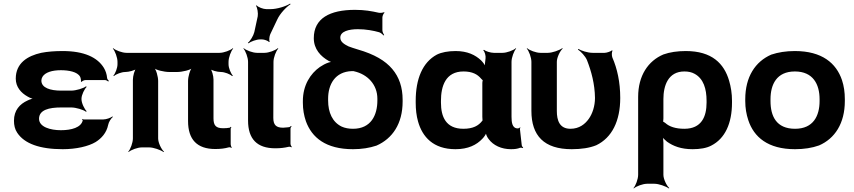

<svg xmlns="http://www.w3.org/2000/svg" viewBox="-20 -823 4768 1072"><path d="M320 -96C261 -96 198 -114 198 -160C198 -210 255 -223 321 -223H378C404 -223 447 -210 460 -199L464 -202C452 -213 435 -247 435 -269V-272C435 -293 452 -327 464 -338L460 -341C447 -330 404 -317 378 -317H321C262 -317 211 -332 211 -373C211 -380 213 -387 217 -394C232 -419 271 -431 320 -431C364 -431 412 -422 427 -395C431 -389 433 -372 432 -367L436 -366C438 -370 449 -376 458 -376H566C573 -376 581 -371 584 -368L588 -371C584 -375 578 -382 578 -388C576 -409 570 -427 560 -444C524 -503 449 -538 330 -538C286 -538 246 -535 210 -528C134 -511 68 -471 68 -384C68 -337 98 -304 134 -284C145 -277 164 -270 174 -269V-273C164 -274 146 -268 134 -262C90 -242 58 -207 58 -149C58 -124 63 -101 76 -82C116 -21 202 10 330 10C406 10 474 -6 514 -30C546 -50 575 -81 584 -126C587 -142 600 -162 610 -170L608 -173C598 -165 573 -156 556 -156H447C445 -156 443 -158 442 -159L438 -157C439 -156 442 -153 442 -151C433 -111 379 -96 320 -96Z M1182 9C1211 9 1235 6 1256 0C1261 -2 1269 0 1272 3L1274 0C1271 -3 1268 -12 1268 -17V-105C1268 -108 1271 -111 1272 -113L1268 -115C1267 -114 1265 -110 1262 -110C1252 -108 1239 -107 1226 -107C1186 -107 1172 -122 1172 -162V-379C1172 -399 1163 -433 1152 -444L1148 -441C1159 -430 1193 -421 1214 -421C1234 -421 1265 -409 1276 -398L1280 -401C1269 -412 1256 -443 1256 -464V-478C1256 -502 1270 -539 1282 -552L1280 -554C1267 -542 1230 -528 1206 -528H686C662 -528 625 -542 612 -554L610 -552C622 -539 636 -502 636 -478V-464C636 -444 624 -412 613 -401L616 -398C627 -409 659 -421 679 -421C699 -421 734 -430 745 -441L742 -444C731 -433 722 -398 722 -378V-50C722 -26 708 11 696 24L698 26C711 14 748 0 772 0H813C837 0 877 14 893 26L896 24C881 11 863 -26 863 -50V-371C863 -395 852 -435 839 -447L837 -445C849 -432 896 -421 926 -421H968C998 -421 1044 -432 1056 -445L1054 -447C1041 -435 1030 -395 1030 -371V-147C1030 -44 1080 9 1182 9Z M1517 5C1546 5 1569 2 1590 -3C1595 -5 1604 -3 1607 0L1609 -3C1606 -6 1602 -15 1602 -20V-105C1602 -110 1606 -115 1608 -118L1605 -120C1603 -118 1598 -113 1593 -113L1585 -112L1561 -110C1522 -110 1506 -125 1506 -165L1507 -478C1507 -502 1521 -539 1534 -552L1531 -554C1518 -542 1481 -528 1457 -528H1415C1391 -528 1354 -542 1341 -554L1339 -552C1351 -539 1365 -502 1365 -478V-150C1365 -47 1415 5 1517 5ZM1419 -732 1400 -644C1395 -623 1377 -594 1364 -584L1367 -581C1380 -591 1411 -603 1433 -603H1443C1455 -603 1478 -595 1482 -588L1486 -590C1481 -597 1484 -621 1489 -632L1528 -714C1543 -747 1579 -785 1602 -799L1600 -803C1577 -788 1527 -772 1491 -772H1467C1450 -772 1421 -783 1413 -793L1409 -791C1417 -781 1422 -749 1419 -732Z M1978 -660C2023 -660 2065 -652 2097 -643C2106 -640 2118 -630 2122 -625L2125 -627C2121 -633 2115 -645 2115 -654V-725C2115 -734 2121 -748 2127 -752L2124 -755C2119 -752 2102 -750 2094 -752C2054 -761 2016 -768 1962 -768C1822 -768 1732 -721 1732 -610C1732 -548 1771 -508 1815 -483C1821 -480 1832 -475 1838 -475L1840 -479C1834 -479 1823 -476 1815 -474C1797 -468 1781 -459 1766 -449C1713 -412 1671 -347 1671 -259V-249C1671 -212 1677 -178 1688 -146C1721 -55 1799 10 1951 10C2000 10 2043 3 2082 -10C2171 -49 2228 -132 2228 -256V-266C2228 -335 2209 -392 2170 -438C2131 -484 2071 -520 1977 -547C1956 -553 1940 -559 1926 -564C1904 -575 1880 -588 1880 -613C1880 -648 1928 -660 1978 -660ZM1945 -426H1954C1955 -426 1957 -425 1957 -425C2033 -408 2087 -350 2087 -272V-262C2087 -181 2052 -104 1951 -104C1927 -104 1906 -108 1888 -116C1836 -141 1812 -195 1812 -262V-272C1812 -351 1850 -423 1945 -426Z M2868 -107 2871 -104 2867 -106C2840 -109 2836 -140 2836 -171V-478C2836 -502 2850 -539 2862 -552L2860 -554C2847 -542 2810 -528 2786 -528H2737C2719 -528 2691 -537 2682 -545L2678 -542C2687 -535 2693 -510 2691 -497C2689 -482 2685 -458 2690 -446L2694 -447C2690 -457 2677 -475 2666 -486C2634 -516 2590 -538 2524 -538C2482 -538 2445 -531 2419 -518C2339 -475 2301 -382 2301 -260V-250C2301 -212 2305 -177 2314 -145C2338 -59 2399 10 2523 10C2594 10 2641 -14 2673 -48C2684 -59 2696 -77 2697 -87H2692C2691 -77 2699 -58 2708 -47C2734 -11 2780 10 2833 10C2854 10 2869 8 2884 2C2888 1 2896 2 2899 4L2901 0C2898 -1 2893 -8 2893 -13L2883 -102C2882 -105 2885 -108 2886 -110L2883 -112C2882 -111 2879 -107 2877 -107ZM2673 -360V-171C2673 -165 2674 -159 2674 -153C2674 -153 2675 -149 2676 -149C2676 -149 2676 -153 2676 -153C2675 -153 2673 -149 2673 -149C2652 -121 2621 -104 2567 -104C2469 -104 2442 -172 2442 -250V-260C2442 -341 2467 -424 2568 -424C2617 -424 2646 -408 2666 -384C2667 -382 2677 -373 2678 -374L2676 -378C2675 -377 2673 -363 2673 -360Z M3172 10C3226 10 3272 3 3309 -12C3397 -54 3443 -148 3443 -276C3443 -365 3426 -440 3399 -502C3395 -512 3395 -533 3400 -540L3397 -542C3391 -536 3367 -528 3356 -528H3289C3261 -528 3225 -540 3209 -550L3207 -546C3223 -536 3248 -509 3257 -488C3282 -424 3301 -354 3302 -276C3302 -231 3288 -188 3267 -159C3247 -131 3215 -104 3165 -104C3104 -104 3089 -151 3089 -203V-478C3089 -502 3107 -539 3122 -552L3119 -554C3103 -542 3063 -528 3039 -528H2997C2973 -528 2936 -542 2923 -554L2921 -552C2933 -539 2947 -502 2947 -478V-204C2947 -65 3018 10 3172 10Z M3847 10C3888 10 3925 4 3951 -10C4028 -49 4067 -134 4067 -250V-260C4067 -301 4061 -338 4051 -372C4023 -468 3955 -538 3809 -538C3763 -538 3720 -532 3684 -519C3599 -483 3543 -401 3543 -282V153C3543 177 3529 214 3517 227L3519 229C3532 217 3569 203 3593 203H3634C3658 203 3698 217 3714 229L3717 227C3702 214 3684 177 3684 153V-26C3684 -39 3682 -57 3678 -66L3674 -64C3678 -55 3693 -41 3704 -32C3739 -7 3783 10 3847 10ZM3801 -104C3752 -104 3717 -116 3695 -136C3691 -139 3681 -146 3679 -145L3681 -141C3683 -143 3684 -159 3684 -162V-270C3684 -344 3710 -424 3801 -424C3823 -424 3842 -420 3858 -411C3908 -384 3925 -327 3925 -260V-250C3925 -172 3897 -104 3801 -104Z M4141 -269V-259C4141 -220 4147 -185 4158 -152C4189 -58 4267 10 4419 10C4469 10 4514 3 4553 -11C4641 -49 4697 -134 4697 -259V-269C4697 -308 4692 -343 4681 -376C4649 -470 4570 -538 4418 -538C4368 -538 4325 -531 4286 -518C4197 -479 4141 -394 4141 -269ZM4556 -269V-259C4556 -176 4521 -104 4419 -104C4314 -104 4282 -175 4282 -259V-269C4282 -351 4316 -424 4418 -424C4520 -424 4556 -352 4556 -269Z"/></svg>

Font: Asimov
Style: EdgeWide
Weight: 500
Designer: Google
Version: Version 2.000980: 2014